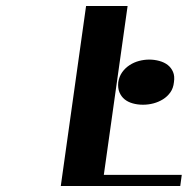

<svg xmlns="http://www.w3.org/2000/svg" viewBox="-20 -617 624 638"><path d="M579 1H182L266 -597H404L325 -36H584ZM373 -344Q376 -363 386 -377Q396 -391 410.5 -400.5Q425 -410 442 -414.5Q459 -419 476 -419Q493 -419 509.5 -414.5Q526 -410 537.5 -401Q549 -392 555 -378Q561 -364 558 -344Q556 -324 546 -310Q536 -296 521.5 -287Q507 -278 490 -273.5Q473 -269 455 -269Q437 -269 421 -273.5Q405 -278 394 -287Q383 -296 377 -310Q371 -324 373 -344Z"/></svg>

Font: Gamine
Style: Bold Italic
Weight: 700
Designer: Tapiwanashe Sebastian Garikayi
Version: Version 1.000